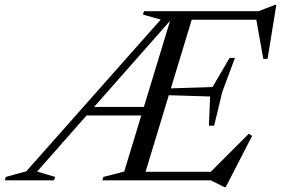

<svg xmlns="http://www.w3.org/2000/svg" viewBox="-103 -741 1156 789"><path d="M49.5 -36 123.5 -14 119 0H-83L-79 -14L5 -37L557.5 -660.5L484.5 -681L488.5 -695H695.5L484.5 0H317.5L322 -14L407.5 -36L600.5 -670.5L606 -667ZM819.5 28 763 0H424.5L436 -35H821.5L753.5 -25.5L919.5 -191.5L933 -182.5L824.5 28ZM244.5 -266.5 256 -301.5H521.5L510.5 -266.5ZM755.5 -224.5 760.5 -344.5 533.5 -351.5 541 -376 770.5 -383.5 840.5 -503H862.5L810.5 -363.5L777 -224.5ZM979 -499 948.5 -669.5 992 -660H626L637 -695H959.5L1027 -721H1032.5L996.5 -499Z"/></svg>

Font: Newsreader 48pt
Style: Italic
Weight: 400
Italic angle: -17°
Version: Version 1.003